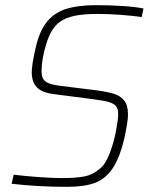

<svg xmlns="http://www.w3.org/2000/svg" viewBox="-20 -716 585 744"><path d="M25 -4 33 -39Q74 -34 128 -30Q182 -26 218 -26Q273 -26 305.5 -32Q338 -38 364 -60Q387 -76 404 -119.5Q421 -163 429.5 -208.5Q438 -254 438 -274Q438 -294 429.5 -304.5Q421 -315 402 -320.5Q383 -326 345 -331L191 -351Q142 -357 122.5 -378Q103 -399 103 -436Q103 -463 117 -526Q131 -591 159 -628Q187 -665 233.5 -680.5Q280 -696 353 -696Q407 -696 458 -692.5Q509 -689 536 -683L529 -650Q495 -655 447.5 -658.5Q400 -662 360 -662Q303 -662 268 -654.5Q233 -647 210 -630Q178 -606 159.5 -546.5Q141 -487 141 -440Q141 -412 156 -400.5Q171 -389 209 -384L354 -366Q398 -360 423 -352Q448 -344 462 -325.5Q476 -307 476 -272Q476 -257 472 -233Q468 -209 462 -181Q444 -104 416 -63Q388 -22 347 -7Q306 8 240 8Q128 8 25 -4Z"/></svg>

Font: Saira Semi Condensed Thin
Style: Italic
Weight: 100
Width: 4
Italic angle: -12°
Designer: Hector Gatti with collaboration of the Omnibus-Type team
Foundry: Omnibus-Type
Version: Version 1.001; ttfautohint (v1.8)